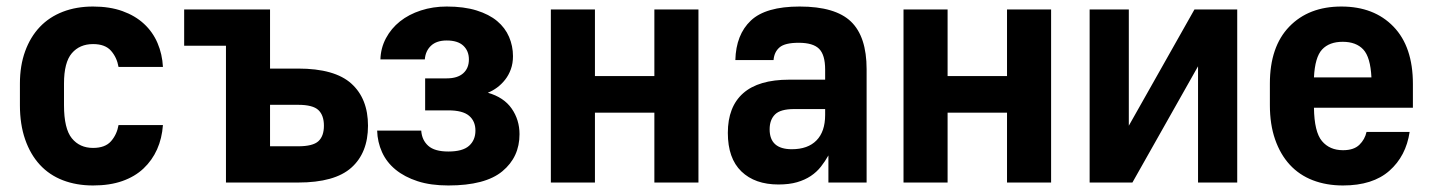

<svg xmlns="http://www.w3.org/2000/svg" viewBox="-20 -559 4388 588"><path d="M265 9Q214 9 172.5 -7Q131 -23 102 -54.5Q73 -86 57 -132Q41 -178 41 -237V-303Q41 -358 57 -402Q73 -446 102 -476.5Q131 -507 172.5 -523Q214 -539 265 -539Q316 -539 355 -525Q394 -511 421 -486Q448 -461 462.5 -427Q477 -393 479 -354H343Q338 -383 320 -403.5Q302 -424 265 -424Q224 -424 200 -396Q176 -368 176 -303V-237Q176 -165 200 -135.5Q224 -106 265 -106Q302 -106 320 -126.5Q338 -147 343 -176H479Q476 -135 461 -101.5Q446 -68 419.5 -43Q393 -18 354.5 -4.5Q316 9 265 9Z M672 -419H544V-530H807V-349H893Q1005 -349 1056 -303Q1107 -257 1107 -174Q1107 -91 1056 -45.5Q1005 0 893 0H672ZM893 -111Q938 -111 955 -126.5Q972 -142 972 -174Q972 -206 955 -222Q938 -238 893 -238H807V-111Z M1353 9Q1299 9 1259 -4Q1219 -17 1191.5 -39.5Q1164 -62 1150 -93Q1136 -124 1135 -159H1270Q1272 -130 1291.5 -112.5Q1311 -95 1353 -95Q1397 -95 1416.5 -112.5Q1436 -130 1436 -159Q1436 -188 1416.5 -204.5Q1397 -221 1353 -221H1282V-319H1348Q1381 -319 1398.5 -334.5Q1416 -350 1416 -377Q1416 -403 1399 -419Q1382 -435 1348 -435Q1317 -435 1300 -419Q1283 -403 1281 -377H1145Q1146 -412 1162 -442Q1178 -472 1205 -493.5Q1232 -515 1269 -527Q1306 -539 1348 -539Q1401 -539 1439.5 -527Q1478 -515 1502.5 -494.5Q1527 -474 1539 -446Q1551 -418 1551 -387Q1551 -365 1544.5 -347Q1538 -329 1527 -315Q1516 -301 1502.5 -291Q1489 -281 1474 -275Q1523 -261 1547 -226.5Q1571 -192 1571 -148Q1571 -78 1518.5 -34.5Q1466 9 1353 9Z M1667 -530H1802V-326H1984V-530H2119V0H1984V-214H1802V0H1667Z M2364 6Q2292 6 2250.5 -34Q2209 -74 2209 -152Q2209 -232 2256 -273.5Q2303 -315 2397 -315H2507V-346Q2507 -391 2488.5 -409.5Q2470 -428 2426 -428Q2384 -428 2367.5 -414Q2351 -400 2349 -375H2232Q2234 -453 2279.5 -496Q2325 -539 2429 -539Q2538 -539 2586 -493Q2634 -447 2634 -347V0H2517V-83Q2507 -65 2494 -48.5Q2481 -32 2463 -20Q2445 -8 2421 -1Q2397 6 2364 6ZM2405 -102Q2454 -102 2480.5 -129Q2507 -156 2507 -207V-225H2412Q2370 -225 2353.5 -208.5Q2337 -192 2337 -163Q2337 -102 2405 -102Z M2747 -530H2882V-326H3064V-530H3199V0H3064V-214H2882V0H2747Z M3317 -530H3437V-174L3638 -530H3769V0H3649V-356L3448 0H3317Z M4093 9Q4042 9 4000.5 -7Q3959 -23 3930 -54.5Q3901 -86 3885 -132Q3869 -178 3869 -237V-303Q3869 -416 3928.5 -477.5Q3988 -539 4088 -539Q4188 -539 4247.5 -477.5Q4307 -416 4307 -302V-229H4004Q4005 -155 4028.5 -127Q4052 -99 4093 -99Q4126 -99 4143 -115.5Q4160 -132 4165 -155H4297Q4286 -81 4235 -36Q4184 9 4093 9ZM4092 -431Q4051 -431 4029 -407.5Q4007 -384 4004 -322H4180Q4177 -384 4155 -407.5Q4133 -431 4092 -431Z"/></svg>

Font: 
Style: 㨦
Weight: 700
Designer: A.Korolkova, Vitaly Kuzmin
Foundry: ParaType Ltd
Version: Version 2.000